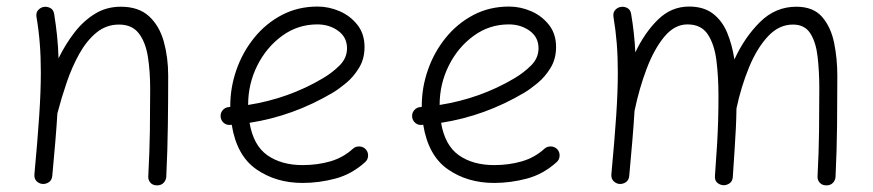

<svg xmlns="http://www.w3.org/2000/svg" viewBox="-20 -536 2652 583"><path d="M84.5 -6.8Q94.2 -111.3 99.1 -185.1Q104 -258.8 104 -315.9Q104 -363.8 100.8 -403.8Q97.7 -443.8 90.8 -484.4Q88.9 -497.1 95.2 -504.6Q101.6 -512.2 110.8 -514.6Q121.6 -517.1 132.1 -512Q142.6 -506.8 144.5 -493.2Q149.9 -460 153.3 -427.2Q156.7 -394.5 157.7 -358.9Q178.7 -401.9 206.1 -437.3Q233.4 -472.7 268.3 -494.1Q303.2 -515.6 346.7 -515.6Q401.4 -515.6 432.9 -486.3Q464.4 -457 477.5 -409.2Q490.7 -361.3 490.7 -306.2Q490.7 -231 489.7 -156Q488.8 -81.1 484.9 0.5Q484.4 10.7 477.1 18.8Q469.7 26.9 457 26.9Q443.8 26.9 436.8 18.8Q429.7 10.7 430.2 0Q434.1 -73.7 435.1 -137.7Q436 -201.7 436 -266.6Q436 -319.8 429 -364Q421.9 -408.2 401.4 -434.8Q380.9 -461.4 341.3 -461.4Q302.7 -461.4 272.9 -437Q243.2 -412.6 220.9 -372.8Q198.7 -333 182.6 -285.9Q166.5 -238.8 154.8 -193.8L154.3 -192.4Q151.9 -151.9 147.9 -104.7Q144 -57.6 138.7 -1.5Q137.2 11.7 127.9 17.6Q118.7 23.4 108.4 22.5Q98.6 21.5 91.1 14.2Q83.5 6.8 84.5 -6.8Z M1088.9 -43.9Q1047.9 -6.8 998.3 6.3Q948.7 19.5 898.9 19.5Q817.9 19.5 758.3 -22Q698.7 -63.5 683.6 -157.2Q681.2 -156.7 678.7 -156.7Q667.5 -155.8 659.2 -163.1Q650.9 -170.4 649.9 -181.6Q648.9 -192.9 656.2 -201.4Q663.6 -210 674.8 -210.9Q677.2 -210.9 679.2 -211.4Q679.2 -212.9 679.2 -214.8Q679.2 -270.5 698 -324.2Q716.8 -377.9 752 -421.4Q787.1 -464.8 835.9 -490.5Q884.8 -516.1 944.3 -516.1Q978.5 -516.1 1011.2 -502Q1043.9 -487.8 1065.4 -460.4Q1086.9 -433.1 1086.9 -393.1Q1086.9 -357.4 1070.3 -330.1Q1053.7 -302.7 1031 -283.9Q1008.3 -265.1 990.2 -254.4Q870.6 -183.6 737.8 -163.1Q749.5 -94.2 792 -64.5Q834.5 -34.7 898.9 -34.7Q943.8 -34.7 983.2 -46.1Q1022.5 -57.6 1051.8 -84.5Q1060.1 -91.8 1071.5 -91.3Q1083 -90.8 1090.8 -82.5Q1098.1 -74.2 1097.7 -62.7Q1097.2 -51.3 1088.9 -43.9ZM943.4 -461.9Q884.3 -461.9 836.7 -427.2Q789.1 -392.6 761.2 -336.9Q733.4 -281.2 733.4 -217.3Q856.9 -236.8 960.4 -298.3Q989.3 -315.4 1011.5 -337.6Q1033.7 -359.9 1033.7 -389.6Q1033.7 -422.9 1006.8 -442.4Q980 -461.9 943.4 -461.9Z M1670.4 -43.9Q1629.4 -6.8 1579.8 6.3Q1530.3 19.5 1480.5 19.5Q1399.4 19.5 1339.8 -22Q1280.3 -63.5 1265.1 -157.2Q1262.7 -156.7 1260.3 -156.7Q1249 -155.8 1240.7 -163.1Q1232.4 -170.4 1231.4 -181.6Q1230.5 -192.9 1237.8 -201.4Q1245.1 -210 1256.3 -210.9Q1258.8 -210.9 1260.7 -211.4Q1260.7 -212.9 1260.7 -214.8Q1260.7 -270.5 1279.5 -324.2Q1298.3 -377.9 1333.5 -421.4Q1368.7 -464.8 1417.5 -490.5Q1466.3 -516.1 1525.9 -516.1Q1560.1 -516.1 1592.8 -502Q1625.5 -487.8 1647 -460.4Q1668.5 -433.1 1668.5 -393.1Q1668.5 -357.4 1651.9 -330.1Q1635.3 -302.7 1612.5 -283.9Q1589.8 -265.1 1571.8 -254.4Q1452.1 -183.6 1319.3 -163.1Q1331.1 -94.2 1373.5 -64.5Q1416 -34.7 1480.5 -34.7Q1525.4 -34.7 1564.7 -46.1Q1604 -57.6 1633.3 -84.5Q1641.6 -91.8 1653.1 -91.3Q1664.6 -90.8 1672.4 -82.5Q1679.7 -74.2 1679.2 -62.7Q1678.7 -51.3 1670.4 -43.9ZM1524.9 -461.9Q1465.8 -461.9 1418.2 -427.2Q1370.6 -392.6 1342.8 -336.9Q1314.9 -281.2 1314.9 -217.3Q1438.5 -236.8 1542 -298.3Q1570.8 -315.4 1593 -337.6Q1615.2 -359.9 1615.2 -389.6Q1615.2 -422.9 1588.4 -442.4Q1561.5 -461.9 1524.9 -461.9Z M1836.4 -6.8Q1846.2 -111.3 1851.1 -185.1Q1856 -258.8 1856 -315.9Q1856 -363.8 1852.8 -403.8Q1849.6 -443.8 1842.8 -484.4Q1840.8 -497.1 1847.4 -504.9Q1854 -512.7 1863.3 -514.6Q1874 -517.1 1884.3 -512Q1894.5 -506.8 1896.5 -493.2Q1901.4 -464.4 1904.5 -435.8Q1907.7 -407.2 1909.2 -377Q1937.5 -437 1978 -476.6Q2018.6 -516.1 2072.3 -516.1Q2116.7 -516.1 2144.8 -494.6Q2172.9 -473.1 2188 -436.8Q2203.1 -400.4 2210 -355.5Q2241.2 -423.3 2288.1 -469.5Q2335 -515.6 2397.9 -515.6Q2449.2 -515.6 2476.1 -484.9Q2502.9 -454.1 2512.7 -406.2Q2522.5 -358.4 2522.5 -306.2Q2522.5 -231 2521.7 -156Q2521 -81.1 2517.1 0.5Q2516.6 11.2 2509.3 19Q2502 26.9 2489.3 26.9Q2476.6 26.9 2469.2 18.8Q2461.9 10.7 2462.4 0Q2466.3 -73.7 2467 -137.7Q2467.8 -201.7 2467.8 -266.6Q2467.8 -319.8 2462.6 -364Q2457.5 -408.2 2440.4 -434.8Q2423.3 -461.4 2387.7 -461.4Q2345.2 -461.4 2311.8 -425.5Q2278.3 -389.6 2254.4 -331.5Q2230.5 -273.4 2216.3 -207Q2215.8 -175.3 2214.4 -146.7Q2212.9 -118.2 2210.7 -83.3Q2208.5 -48.3 2205.1 2Q2204.1 14.6 2195.1 20.8Q2186 26.9 2175.8 26.4Q2165.5 25.4 2157.7 18.6Q2149.9 11.7 2150.9 -2Q2155.3 -61 2157.5 -99.4Q2159.7 -137.7 2160.6 -170.7Q2161.6 -203.6 2161.6 -245.6Q2161.6 -303.7 2155.3 -353Q2148.9 -402.3 2128.9 -432.1Q2108.9 -461.9 2067.4 -461.9Q2028.3 -461.9 1997.3 -424.6Q1966.3 -387.2 1943.6 -327.4Q1920.9 -267.6 1906.7 -199.2Q1904.3 -157.7 1900.1 -108.9Q1896 -60.1 1890.6 -1.5Q1889.2 11.7 1879.9 17.6Q1870.6 23.4 1860.4 22.5Q1850.6 21.5 1843 13.9Q1835.4 6.3 1836.4 -6.8Z"/></svg>

Font: Mikhak-FD Light
Style: Regular
Weight: 300
Designer: Amin Abedi
Version: Version 3.2